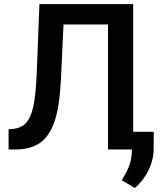

<svg xmlns="http://www.w3.org/2000/svg" viewBox="-20 -731 810 939"><path d="M172.9 -710.9 159.2 -362.8C155.8 -294.9 150.4 -243.2 142.6 -208.5C126.5 -138.2 98.1 -105.5 41.5 -100.1L22 -98.6V0H53.2C104.5 0 145.5 -10.7 176.3 -32.7C207 -54.7 230.5 -89.4 246.6 -136.7C262.7 -184.1 272.9 -250.5 277.8 -336.4L290.5 -611.3H508.3V0H625V5.9C624.5 28.8 621.1 51.3 614.3 73.2C606.9 95.2 594.2 120.6 575.2 150.4L639.2 188.5C666 166 688.5 137.7 705.6 103C722.7 68.4 731 33.7 731.4 -1L731.9 -86.4H631.3V-710.9Z"/></svg>

Font: Roboto Medium
Style: Regular
Weight: 500
Designer: Google
Version: Version 2.137; 2017